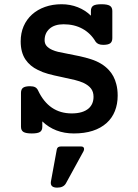

<svg xmlns="http://www.w3.org/2000/svg" viewBox="-20 -610 640 893"><path d="M176.8 -20.5Q176.8 -3.4 166 3.7Q155.3 10.7 127.9 10.7Q100.6 10.7 89.1 3.7Q77.6 -3.4 77.6 -20.5V-177.7Q77.6 -194.8 87.4 -201.9Q97.2 -209 119.6 -209Q134.8 -209 143.6 -204.3Q152.3 -199.7 157.2 -189Q207.5 -82.5 313.5 -82.5Q366.2 -82.5 393.1 -106.4Q415 -126.5 415 -159.7Q415 -183.1 403.3 -198.2Q391.6 -213.4 369.1 -224.1Q351.1 -232.4 328.9 -237.8Q306.6 -243.2 267.6 -251.5Q229.5 -259.3 203.9 -266.4Q178.2 -273.4 156.2 -284.7Q119.6 -302.2 98.6 -333Q76.2 -366.2 76.2 -417.5Q76.2 -456.1 89.8 -487.8Q103.5 -519.5 128.9 -542.5Q154.3 -565.4 189.5 -577.9Q224.6 -590.3 266.1 -590.3Q306.6 -590.3 341.8 -576.4Q377 -562.5 402.8 -537.1V-559.1Q402.8 -576.2 413.6 -583.3Q424.3 -590.3 451.7 -590.3Q479 -590.3 490.7 -583.3Q502.4 -576.2 502.4 -559.1V-432.6Q502.4 -416 492.7 -408.7Q482.9 -401.4 460 -401.4Q435.1 -401.4 424.8 -416Q401.9 -455.1 363.8 -476.1Q325.7 -497.1 275.9 -497.1Q233.9 -497.1 210.7 -476.6Q187.5 -456.1 187.5 -422.9Q187.5 -407.2 196.5 -396.5Q205.6 -385.7 223.1 -377.9Q234.9 -372.6 250 -368.9Q265.1 -365.2 287.6 -361.3Q323.7 -354.5 350.6 -348.6Q377.4 -342.8 403.3 -334.5Q455.1 -317.9 485.8 -284.7Q511.2 -257.8 521 -218.3Q527.3 -194.8 527.3 -165Q527.3 -126 514.4 -93.5Q501.5 -61 476.1 -38.1Q421.9 10.7 323.2 10.7Q279.8 10.7 242.7 -3.4Q205.6 -17.6 176.8 -45.4ZM286.6 242.7Q275.4 262.7 246.1 262.7Q216.3 262.7 216.3 240.7Q216.3 236.8 216.8 234.4L244.1 85.4Q246.6 71.3 262.7 71.3H357.9Q364.3 71.3 367.7 74.5Q371.1 77.6 371.1 83Q371.1 87.9 368.2 93.8Z"/></svg>

Font: Courier Prime SemiBold
Style: Regular
Weight: 600
Designer: Alan Dague-Greene
Foundry: Quote-Unquote Apps
Version: Version 1.202